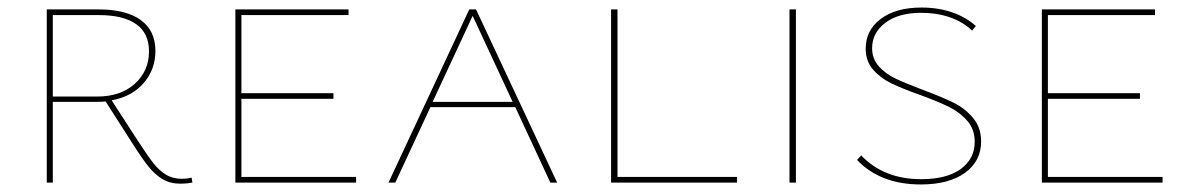

<svg xmlns="http://www.w3.org/2000/svg" viewBox="-20 -484 3149 509"><path d="M490 0Q474 3 459 3Q431 3 411 -9Q391 -21 374 -42Q357 -63 331 -104L260 -215Q252 -214 236 -214H120V0H104V-459H242Q314 -459 353 -431Q392 -403 392 -349Q392 -300 361 -264Q330 -228 276 -218L346 -110Q372 -70 387 -51Q402 -32 420 -21Q438 -10 462 -10Q475 -10 488 -13ZM237 -228Q300 -228 337.5 -262Q375 -296 375 -348Q375 -396 341 -420Q307 -444 242 -444H120V-228Z M924 -15V0H604V-459H904V-444H620V-237H864V-222H620V-15Z M1346 -200H1121L1028 0H1010L1224 -459H1242L1457 0H1439ZM1339 -214 1233 -442 1127 -214Z M1934 -15V0H1600V-459H1617V-15Z M2073 -459H2090V0H2073Z M2420 -232Q2372 -249 2343 -263Q2314 -277 2294.5 -299.5Q2275 -322 2275 -355Q2275 -404 2315 -434Q2355 -464 2423 -464Q2468 -464 2505 -451Q2542 -438 2567 -415L2557 -403Q2533 -426 2498.5 -438Q2464 -450 2422 -450Q2362 -450 2327 -423.5Q2292 -397 2292 -356Q2292 -328 2310 -308Q2328 -288 2354.5 -275.5Q2381 -263 2426 -246Q2477 -227 2507.5 -212Q2538 -197 2559.5 -171.5Q2581 -146 2581 -109Q2581 -57 2538.5 -26Q2496 5 2421 5Q2314 5 2252 -60L2263 -72Q2323 -9 2422 -9Q2490 -9 2527 -36Q2564 -63 2564 -108Q2564 -141 2544.5 -163.5Q2525 -186 2497 -200Q2469 -214 2420 -232Z M3062 -15V0H2742V-459H3042V-444H2758V-237H3002V-222H2758V-15Z"/></svg>

Font: Ysabeau SC Thin
Style: Regular
Weight: 200
Designer: Christian Thalmann (Catharsis Fonts)
Version: Version 0.003